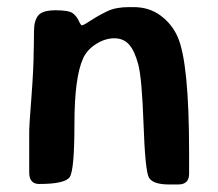

<svg xmlns="http://www.w3.org/2000/svg" viewBox="-20 -522 600 529"><path d="M470.7 -13.7H446.8Q399.9 -13.7 389.9 -33.7Q379.9 -53.7 375.5 -179.7Q371.1 -305.7 361.1 -343.8Q351.1 -381.8 335.7 -399.2Q320.3 -416.5 294.9 -416.5Q269.5 -416.5 244.6 -400.6Q219.7 -384.8 209 -361.3Q185.1 -308.6 185.1 -180.9Q185.1 -53.2 172.1 -34.2Q159.2 -15.1 87.9 -15.1Q60.5 -15.1 60.5 -46.9V-164.6Q60.5 -174.8 66.7 -255.9Q72.8 -336.9 72.8 -381.8L73.2 -395Q73.7 -408.2 73.7 -436.5Q73.7 -464.8 85.2 -479.2Q96.7 -493.7 133.3 -493.7Q169.9 -493.7 180.7 -485.4Q191.4 -477.1 197 -464.6Q202.6 -452.1 206.1 -452.1Q209.5 -452.1 231 -466.1Q252.4 -480 275.9 -491.2Q299.3 -502.4 335.4 -502.4H348.1Q391.1 -502.4 422.6 -479Q454.1 -455.6 469.7 -419.9Q501 -348.1 501 -102.5V-43Q501 -13.7 470.7 -13.7Z"/></svg>

Font: Averia Sans
Style: Bold
Weight: 700
Version: Version 1.0